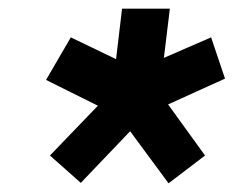

<svg xmlns="http://www.w3.org/2000/svg" viewBox="-20 -732 552 442"><path d="M166 -311 95 -374 248 -533 271 -456 86 -548 143 -646 305 -568 238 -519 261 -712H371L348 -522L291 -570L466 -646L498 -551L295 -459L337 -533L452 -374L368 -310L236 -489H336Z"/></svg>

Font: Inclusive Sans
Style: Italic
Weight: 400
Italic angle: -7°
Designer: Olivia King
Foundry: Olivia King
Version: Version 2.004